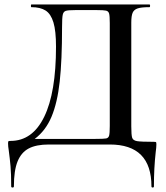

<svg xmlns="http://www.w3.org/2000/svg" viewBox="-20 -645 740 857"><path d="M678 0Q678 13 675 34Q667 106 667 187Q667 192 661.5 192Q656 192 656 187Q656 0 470 0H198Q142 0 108.5 17.5Q75 35 58.5 75.5Q42 116 42 187Q42 192 36 192Q30 192 30 187Q30 131 27 97Q24 63 19 26Q16 8 16 -4Q16 -13 17.5 -14.5Q19 -16 27 -16Q125 -16 177.5 -124Q230 -232 230 -437Q230 -507 218.5 -545Q207 -583 183.5 -598Q160 -613 120 -613Q118 -613 118 -619Q118 -625 120 -625H647Q650 -625 650 -619Q650 -613 647 -613Q611 -613 594.5 -607.5Q578 -602 572 -588Q566 -574 566 -544V-81Q566 -42 570 -30Q574 -18 592 -15Q610 -12 666 -12Q675 -12 676.5 -10.5Q678 -9 678 0ZM470 -542Q470 -574 467 -584.5Q464 -595 453.5 -597.5Q443 -600 411 -600H317Q284 -600 273.5 -596.5Q263 -593 260 -579Q257 -565 257 -524Q257 -375 246.5 -280.5Q236 -186 210 -124Q184 -62 135 -25H406Q443 -25 453.5 -27Q464 -29 467 -39.5Q470 -50 470 -83Z"/></svg>

Font: Cormorant SC SemiBold
Style: Regular
Weight: 600
Designer: Christian Thalmann (Catharsis Fonts)
Version: Version 3.000